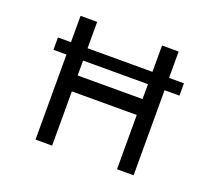

<svg xmlns="http://www.w3.org/2000/svg" viewBox="-121 -888 1186 1054"><g transform="rotate(20 472.0 -361.5)"><path d="M104 -569H180V-723H277V-569H656V-723H753V-569H840V-497H753V0H656V-317H277V0H180V-497H104ZM277 -410H656V-497H277Z"/></g></svg>

Font: Synthetic
Style: Regular
Weight: 400
Designer: Santiago Orozco
Foundry: Typemade
Version: Version 2.000; ttfautohint (v1.8.4.7-5d5b)